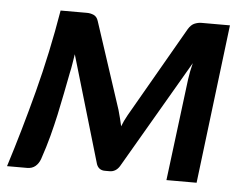

<svg xmlns="http://www.w3.org/2000/svg" viewBox="-47 -564 793 615"><g transform="rotate(5 350.0 -256.0)"><path d="M336.5 -210.5Q340.5 -196 343.8 -183.2Q347 -170.5 349.5 -159Q356 -176.5 367 -196L535 -488Q544 -502.5 555.2 -507Q566.5 -511.5 577 -511.5H668.5L606 0H509L550 -327.5Q551.5 -339 554.2 -353Q557 -367 560.5 -380.5L357 -31.5Q345 -12.5 325 -12.5H310Q290 -12.5 283 -31.5L181.5 -376Q179 -361 176.5 -344.8Q174 -328.5 171 -316Q164 -280.5 157.5 -246.8Q151 -213 143.5 -178.8Q136 -144.5 126.5 -108.5Q117 -72.5 103.5 -33Q98 -17.5 87.5 -8.8Q77 0 61 0H-3.5Q34 -118.5 67.5 -246.2Q101 -374 124 -511.5H209Q220 -511.5 230.5 -507Q241 -502.5 245.5 -488L336.5 -210.5Z"/></g></svg>

Font: Lato Semibold
Style: Italic
Weight: 600
Italic angle: -7°
Designer: Lukasz Dziedzic
Foundry: tyPoland Lukasz Dziedzic
Version: Version 2.006; 2014-01-15